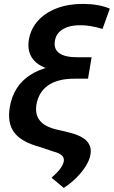

<svg xmlns="http://www.w3.org/2000/svg" viewBox="-20 -757 575 970"><path d="M534.7 -713.4 498 -610.8Q435.1 -629.9 387.7 -629.4Q349.6 -629.9 322 -620.6Q294.4 -611.3 277.8 -593.8Q261.2 -576.2 257.3 -550.3Q250.5 -509.3 279.3 -488.5Q308.1 -467.8 369.6 -467.8H442.9L430.2 -392.1H354.5Q272.5 -392.1 218.3 -410.9Q164.1 -429.7 140.6 -466.6Q117.2 -503.4 126 -557.1Q135.3 -611.8 171.9 -652.3Q208.5 -692.9 266.8 -715.1Q325.2 -737.3 398.4 -737.3Q437 -737.3 471.4 -731.4Q505.9 -725.6 534.7 -713.4ZM363.3 -433.6H436.5L424.8 -359.4H354.5Q272.5 -359.4 223.9 -326.2Q175.3 -293 164.1 -228.5Q156.2 -179.2 181.2 -147.9Q206.1 -116.7 266.6 -102.5L321.3 -89.8Q391.1 -73.2 417.7 -45.2Q444.3 -17.1 437 23.9Q432.1 52.2 413.3 82.3Q394.5 112.3 366 140.9Q337.4 169.4 302.2 192.4L240.2 140.6Q272.5 112.8 286.1 92.8Q299.8 72.8 302.2 58.6Q305.2 40 292.5 28.1Q279.8 16.1 249 8.3L184.1 -13.7Q89.8 -38.6 53 -86.2Q16.1 -133.8 29.3 -214.8Q47.4 -322.8 132.3 -377.9Q217.3 -433.1 363.3 -433.6Z"/></svg>

Font: Inter Tight SemiBold
Style: Italic
Weight: 600
Italic angle: -9.39999°
Designer: Rasmus Andersson
Foundry: rsms
Version: Version 3.004